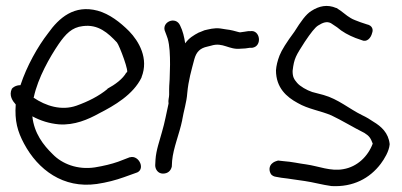

<svg xmlns="http://www.w3.org/2000/svg" viewBox="-20 -591 1353 647"><path d="M20 -292C9 -269 23 -250 33 -239C29 -184 39 -148 61 -107C108 -19 193 45 306 29C340 24 370 16 398 6L437 -8C473 -17 449 -70 418 -61H417L378 -46C355 -38 330 -32 300 -27C241 -18 189 -39 158 -71C126 -102 95 -142 89 -199C117 -184 146 -175 178 -172C231 -168 278 -189 314 -209C365 -235 429 -272 457 -330V-331C482 -394 448 -452 415 -486C385 -516 349 -544 309 -555C230 -576 179 -531 142 -479C107 -434 70 -368 49 -304C33 -304 23 -296 20 -292ZM93 -262 94 -264C108 -329 148 -399 178 -443C201 -476 222 -499 259 -503C311 -510 344 -480 374 -448C382 -439 419 -341 406 -347C394 -325 368 -306 342 -292V-291C313 -267 277 -249 238 -235C187 -217 134 -234 93 -262Z M604 -445C601 -466 596 -487 587 -505C572 -539 521 -516 537 -483C540 -474 542 -471 545 -461C552 -437 553 -405 553 -373C553 -360 552 -347 552 -336C552 -319 550 -306 550 -290V-272C550 -262 546 -254 548 -242C541 -211 535 -177 526 -147C518 -117 506 -85 504 -53L503 -34C503 -21 512 -6 529 -6C546 -6 556 -16 559 -30V-31L560 -49C564 -93 584 -138 594 -186V-187C599 -217 609 -247 611 -277C615 -321 625 -354 635 -392C642 -417 655 -429 679 -434L691 -437C732 -450 751 -422 792 -427C800 -427 812 -428 822 -430H830C865 -435 857 -492 823 -486H816C807 -484 800 -484 789 -482C787 -482 784 -483 780 -484L765 -488C758 -490 749 -491 742 -492L723 -495C702 -498 683 -492 669 -489L652 -482H651C632 -472 617 -463 604 -445Z M1293 -106C1289 -143 1265 -165 1238 -181C1228 -188 1215 -196 1200 -203C1157 -224 1120 -257 1070 -271L1032 -281C1014 -287 991 -300 981 -312C971 -324 966 -331 966 -352C971 -395 977 -403 1007 -450C1027 -480 1042 -499 1052 -505C1068 -515 1081 -520 1095 -513L1116 -499C1133 -484 1155 -472 1178 -463L1198 -456C1216 -447 1230 -463 1234 -480C1238 -490 1236 -505 1216 -509L1195 -516C1182 -521 1170 -525 1162 -530C1146 -539 1133 -553 1114 -564H1113C1083 -577 1055 -571 1029 -554C1011 -543 994 -519 972 -484C946 -449 929 -422 922 -404C915 -386 911 -369 910 -354C910 -295 946 -264 983 -244C1019 -223 1060 -218 1097 -202C1131 -186 1170 -162 1208 -143C1224 -133 1229 -126 1236 -107C1220 -64 1184 -29 1137 -21C1094 -13 1054 -31 1012 -37C988 -40 964 -46 935 -48L917 -50C916 -50 903 -46 899 -42C885 -32 886 -14 894 -3C898 1 903 4 911 5L928 8C956 11 982 16 1007 19C1035 23 1067 32 1097 36C1170 40 1226 10 1263 -39C1275 -55 1291 -81 1293 -104Z"/></svg>

Font: Stray Cat
Style: BdCn
Weight: 700
Version: Version 1.0